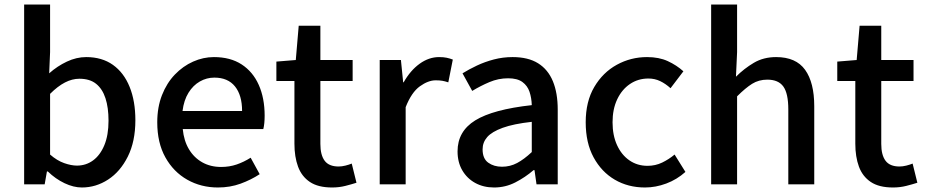

<svg xmlns="http://www.w3.org/2000/svg" viewBox="-20 -817 4102 851"><path d="M343 14Q306 14 266 -5Q226 -24 192 -57H188L178 0H87V-797H202V-586L198 -492Q234 -524 276.5 -544Q319 -564 362 -564Q432 -564 480.5 -529.5Q529 -495 554.5 -432Q580 -369 580 -284Q580 -190 546.5 -123Q513 -56 459 -21Q405 14 343 14ZM321 -83Q361 -83 392.5 -106Q424 -129 442.5 -173.5Q461 -218 461 -282Q461 -340 447.5 -381.5Q434 -423 406 -445.5Q378 -468 332 -468Q300 -468 268 -451.5Q236 -435 202 -401V-132Q233 -105 264.5 -94Q296 -83 321 -83Z M946 14Q871 14 810 -20.5Q749 -55 713 -119.5Q677 -184 677 -275Q677 -342 698 -395.5Q719 -449 755 -486.5Q791 -524 836 -544Q881 -564 928 -564Q1001 -564 1051 -531.5Q1101 -499 1127 -440.5Q1153 -382 1153 -304Q1153 -287 1151.5 -271.5Q1150 -256 1147 -245H790Q795 -193 817.5 -155.5Q840 -118 876.5 -97.5Q913 -77 960 -77Q997 -77 1029 -88Q1061 -99 1091 -118L1131 -45Q1093 -20 1046.5 -3Q1000 14 946 14ZM789 -325H1053Q1053 -395 1021.5 -434Q990 -473 930 -473Q896 -473 866 -456Q836 -439 815.5 -406Q795 -373 789 -325Z M1452 14Q1390 14 1353.5 -10.5Q1317 -35 1301 -78.5Q1285 -122 1285 -180V-458H1205V-544L1291 -551L1304 -703H1400V-551H1543V-458H1400V-179Q1400 -130 1419 -104.5Q1438 -79 1481 -79Q1495 -79 1511 -83Q1527 -87 1539 -92L1560 -7Q1538 0 1510.5 7Q1483 14 1452 14Z M1663 0V-551H1757L1767 -452H1769Q1799 -505 1840 -534.5Q1881 -564 1926 -564Q1946 -564 1960 -561Q1974 -558 1987 -553L1967 -452Q1952 -457 1940 -459Q1928 -461 1911 -461Q1878 -461 1841 -434.5Q1804 -408 1778 -342V0Z M2170 14Q2123 14 2086.5 -6Q2050 -26 2029 -62Q2008 -98 2008 -146Q2008 -235 2086.5 -283.5Q2165 -332 2337 -351Q2336 -383 2327 -410Q2318 -437 2295.5 -453.5Q2273 -470 2232 -470Q2189 -470 2149 -453Q2109 -436 2073 -414L2030 -492Q2059 -510 2094 -526.5Q2129 -543 2169 -553.5Q2209 -564 2252 -564Q2321 -564 2365 -536.5Q2409 -509 2430.5 -457Q2452 -405 2452 -331V0H2358L2349 -63H2345Q2308 -31 2264 -8.5Q2220 14 2170 14ZM2205 -78Q2241 -78 2272 -94.5Q2303 -111 2337 -143V-277Q2256 -268 2208 -250.5Q2160 -233 2139.5 -209.5Q2119 -186 2119 -155Q2119 -114 2144 -96Q2169 -78 2205 -78Z M2839 14Q2764 14 2705 -20.5Q2646 -55 2611 -119.5Q2576 -184 2576 -275Q2576 -367 2614 -431.5Q2652 -496 2714 -530Q2776 -564 2848 -564Q2901 -564 2940 -546Q2979 -528 3009 -501L2952 -426Q2930 -446 2906 -457.5Q2882 -469 2854 -469Q2808 -469 2772 -444.5Q2736 -420 2715.5 -376.5Q2695 -333 2695 -275Q2695 -217 2715 -173.5Q2735 -130 2770 -106Q2805 -82 2850 -82Q2885 -82 2915 -96.5Q2945 -111 2970 -132L3018 -55Q2980 -21 2933 -3.5Q2886 14 2839 14Z M3132 0V-797H3247V-586L3242 -477Q3278 -513 3321 -538.5Q3364 -564 3420 -564Q3508 -564 3548.5 -507.5Q3589 -451 3589 -346V0H3474V-332Q3474 -403 3452 -433.5Q3430 -464 3381 -464Q3343 -464 3313.5 -445.5Q3284 -427 3247 -390V0Z M3938 14Q3876 14 3839.5 -10.5Q3803 -35 3787 -78.5Q3771 -122 3771 -180V-458H3691V-544L3777 -551L3790 -703H3886V-551H4029V-458H3886V-179Q3886 -130 3905 -104.5Q3924 -79 3967 -79Q3981 -79 3997 -83Q4013 -87 4025 -92L4046 -7Q4024 0 3996.5 7Q3969 14 3938 14Z"/></svg>

Font: Noto Sans TC Thin Medium
Style: Regular
Weight: 500
Version: Version 2.004-H2;hotconv 1.0.118;makeotfexe 2.5.65603